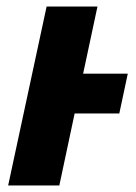

<svg xmlns="http://www.w3.org/2000/svg" viewBox="-20 -569 417 589"><path d="M5 0H162L209 -221H346L372 -343H235L279 -549H123Z"/></svg>

Font: Noto Sans SemiCondensed ExtraBold
Style: Italic
Weight: 800
Width: 4
Italic angle: -12°
Designer: Monotype Design Team
Foundry: Monotype Imaging Inc.
Version: Version 2.013